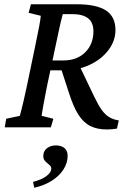

<svg xmlns="http://www.w3.org/2000/svg" viewBox="-20 -593 609 894"><path d="M2 0 8.8 -40 72.3 -53.7Q75.2 -63.5 79.6 -81.1Q84 -98.6 90.8 -127.4Q97.7 -156.2 106.4 -198.2L142.6 -372.1Q156.2 -436.5 162.6 -471.2Q168.9 -505.9 169.9 -519.5L113.3 -533.2L124 -573.2H336.9Q428.7 -573.2 473.1 -544.4Q517.6 -515.6 517.6 -453.1Q517.6 -403.3 485.4 -360.4Q453.1 -317.4 398.4 -291.5Q343.8 -265.6 276.4 -265.6H205.1L213.9 -311.5H274.4Q338.9 -311.5 377 -349.6Q415 -387.7 415 -447.3Q415 -488.3 390.1 -507.8Q365.2 -527.3 315.4 -527.3H272.5Q271.5 -524.4 269 -514.6Q266.6 -504.9 262.2 -487.3Q257.8 -469.7 252 -441.4Q246.1 -413.1 237.3 -372.1L200.2 -198.2Q194.3 -168.9 189.9 -145.5Q185.5 -122.1 182.1 -104Q178.7 -85.9 176.8 -73.7Q174.8 -61.5 173.8 -53.7L228.5 -40L216.8 0ZM476.6 9.8Q432.6 9.8 400.4 -6.3Q368.2 -22.5 344.7 -59.6Q321.3 -96.7 301.8 -158.2L261.7 -281.2L343.8 -299.8L418.9 -142.6Q436.5 -105.5 453.1 -82Q469.7 -58.6 488.8 -47.4Q507.8 -36.1 533.2 -32.2L524.4 5.9Q513.7 7.8 501.5 8.8Q489.3 9.8 476.6 9.8ZM139.6 281.2 133.8 253.9Q175.8 243.2 197.3 226.1Q218.8 209 218.8 192.4Q218.8 183.6 212.9 177.7Q207 171.9 200.2 166.5Q193.4 161.1 187.5 153.8Q181.6 146.5 181.6 132.8Q181.6 110.4 198.7 97.2Q215.8 84 240.2 84Q264.6 84 279.8 96.2Q294.9 108.4 294.9 132.8Q294.9 166 275.4 196.3Q255.9 226.6 221.2 248.5Q186.5 270.5 139.6 281.2Z"/></svg>

Font: Crimson Pro Medium
Style: Italic
Weight: 500
Italic angle: -12°
Designer: Jacques Le Bailly
Foundry: Baron von Fonthausen
Version: Version 1.003